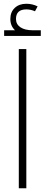

<svg xmlns="http://www.w3.org/2000/svg" viewBox="-20 -1001 240 1021"><path d="M80 -740H120V0H80ZM2 -810V-840H60Q35 -863 35 -900Q35 -937 58.5 -959Q82 -981 120 -981Q152 -981 180 -967L166 -941Q144 -951 120 -951Q65 -951 65 -900Q65 -872 88.5 -856Q112 -840 155 -840H197V-810Z"/></svg>

Font: Readex Pro Light
Style: Regular
Weight: 300
Designer: Bonnie Shaver-Troup, Thomas Jockin
Foundry: Lexend
Version: Version 1.200; ttfautohint (v1.8.3)